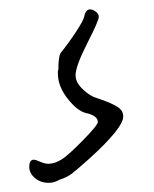

<svg xmlns="http://www.w3.org/2000/svg" viewBox="-20 -488 331 413"><path d="M192.4 -451.2Q192.4 -452.1 192.4 -453.1Q192.4 -458 186 -462.9Q179.7 -467.8 173.8 -467.8Q164.1 -467.8 161.1 -452.1Q159.2 -443.4 143.1 -418.9Q127 -394.5 110.4 -374Q105.5 -366.2 105.5 -336.9Q105.5 -336.9 104.5 -336.9Q104.5 -334 104.5 -330.1Q104.5 -302.7 125 -276.4Q145.5 -250 164.1 -245.1Q190.4 -239.3 190.4 -225.6Q190.4 -218.8 158.2 -186Q126 -153.3 113.3 -145.5Q97.7 -135.7 84 -135.7Q76.2 -135.7 66.4 -140.1Q56.6 -144.5 52.7 -144.5Q43 -144.5 43 -128.9Q43 -115.2 55.2 -105Q67.4 -94.7 85 -94.7Q96.7 -94.7 108.4 -101.6Q124 -106.4 134.3 -114.3Q144.5 -122.1 171.9 -146.5Q245.1 -212.9 245.1 -237.3Q245.1 -243.2 242.2 -249Q235.4 -261.7 187.5 -277.3Q173.8 -281.2 158.2 -295.9Q142.6 -310.5 142.6 -326.2Q142.6 -345.7 167.5 -394.5Q192.4 -443.4 192.4 -451.2Z"/></svg>

Font: 辰宇落雁體 Thin Monospaced
Style: Regular
Weight: 100
Designer: Written by Liu, Wei-Chen; Created by Wang, Li-Yu.
Version: Version 1.000